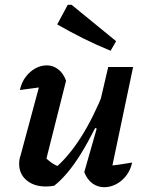

<svg xmlns="http://www.w3.org/2000/svg" viewBox="-20 -775 614 802"><path d="M256 -438 171 -101 162 -125Q178 -107 196.5 -94.5Q215 -82 233 -77L209 -72Q265 -119 317 -200Q369 -281 415 -396L428 -352Q402 -289 374 -233.5Q346 -178 317.5 -132Q289 -86 260.5 -52.5Q232 -19 206 1Q187 4 171 4Q122 4 91 -22Q60 -48 60 -91Q60 -109 66 -126L157 -464L211 -417Q170 -413 133.5 -408.5Q97 -404 63 -399Q70 -431 87.5 -454Q105 -477 128 -489.5Q151 -502 176 -502Q201 -502 222.5 -486Q244 -470 256 -438ZM332 -56 384 -238 373 -242 432 -495H536L438 -29L416 -81Q447 -83 475 -87Q503 -91 532 -96Q525 -64 507 -41Q489 -18 465 -5.5Q441 7 415 7Q388 7 366 -9Q344 -25 332 -56ZM442 -563Q383 -587 328 -614.5Q273 -642 219 -673L263 -755H279L465 -603Z"/></svg>

Font: Piazzolla Thin
Style: Bold Italic
Weight: 700
Italic angle: -11.3°
Version: Version 2.005